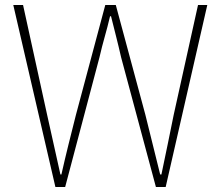

<svg xmlns="http://www.w3.org/2000/svg" viewBox="-20 -746 882 766"><path d="M201 0H240L377 -518C390 -576 406 -624 419 -681H423C437 -624 450 -576 463 -518L602 0H641L807 -726H770L673 -288C657 -209 641 -130 624 -50H619C599 -130 580 -209 560 -288L442 -726H400L283 -288C263 -209 243 -130 225 -50H221C203 -130 186 -209 168 -288L72 -726H33Z"/></svg>

Font: Noto Sans T Chinese Thin
Style: Regular
Weight: 100
Designer: Ryoko NISHIZUKA (kana & ideographs); Paul D. Hunt (Latin, Greek & Cyrillic); Wenlong ZHANG (bopomofo); Sandoll Communica
Foundry: Adobe Systems Incorporated
Version: Version 1.000;PS 1;hotconv 1.0.78;makeotf.lib2.5.61930